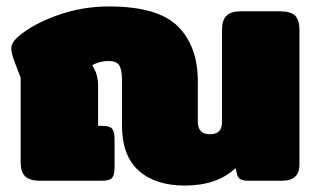

<svg xmlns="http://www.w3.org/2000/svg" viewBox="-20 -560 983 595"><path d="M358 -172V-312Q358 -344 349.5 -357.5Q341 -371 317 -371Q289 -371 266 -358L272 -347Q284 -325 284 -295V-170H297Q320 -170 327.5 -161Q335 -152 335 -130V-40Q335 -18 327.5 -9Q320 0 297 0H104Q71 0 57.5 -14Q44 -28 44 -57V-319L25 -369Q15 -395 15 -410Q15 -428 37 -447Q81 -485 157.5 -512.5Q234 -540 318 -540Q469 -540 531 -478.5Q593 -417 593 -308V-183Q593 -144 630 -144Q650 -144 659 -153.5Q668 -163 668 -183V-468Q668 -497 681.5 -511Q695 -525 728 -525H847Q881 -525 894.5 -511.5Q908 -498 908 -468V-50Q908 -25 894.5 -12.5Q881 0 856 0H746Q718 0 714 -22L710 -39Q653 15 553 15Q462 15 410 -31Q358 -77 358 -172Z"/></svg>

Font: Mitr
Style: Bold
Weight: 700
Designer: Thanarat Vachiruckul
Foundry: Cadson Demak
Version: Version 1.002